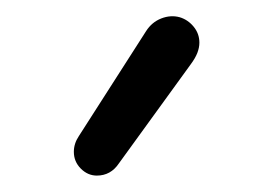

<svg xmlns="http://www.w3.org/2000/svg" viewBox="-20 -798 333 234"><path d="M98 -584Q87 -584 78.5 -592.5Q70 -601 70 -613Q70 -623 76 -632L158 -760Q165 -771 176.5 -775.5Q188 -780 199 -777Q209 -774 216 -765.5Q223 -757 223 -746Q223 -740 220.5 -733.5Q218 -727 212 -719L125 -599Q115 -584 98 -584Z"/></svg>

Font: National Park Light
Style: Regular
Weight: 300
Designer: Andrea Herstowski, Ben Hoepner
Version: Version 1.009